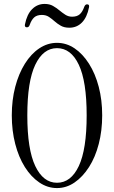

<svg xmlns="http://www.w3.org/2000/svg" viewBox="-20 -948 580 977"><path d="M270 9Q222 9 180 -19.5Q138 -48 106.5 -98Q75 -148 57.5 -215.5Q40 -283 40 -361Q40 -439 57.5 -506Q75 -573 106.5 -623.5Q138 -674 180 -702Q222 -730 270 -730Q318 -730 359.5 -702Q401 -674 433 -623.5Q465 -573 482.5 -506Q500 -439 500 -361Q500 -283 482.5 -215.5Q465 -148 433 -98Q401 -48 359.5 -19.5Q318 9 270 9ZM270 -18Q341 -18 381 -103Q421 -188 421 -361Q421 -534 381 -618.5Q341 -703 270 -703Q200 -703 159.5 -618.5Q119 -534 119 -361Q119 -188 159.5 -103Q200 -18 270 -18ZM333 -807Q307 -807 289.5 -817Q272 -827 258 -839.5Q244 -852 229 -862Q214 -872 193 -872Q168 -872 154 -859.5Q140 -847 131 -821Q127 -809 117 -809Q104 -809 107 -824Q117 -875 143.5 -901.5Q170 -928 207 -928Q232 -928 249.5 -918Q267 -908 282 -895.5Q297 -883 312.5 -873Q328 -863 347 -863Q372 -863 386 -875.5Q400 -888 409 -914Q414 -926 423 -926Q436 -926 433 -911Q423 -860 397 -833.5Q371 -807 333 -807Z"/></svg>

Font: Instrument Serif
Style: Regular
Weight: 400
Designer: Rodrigo Fuenzalida
Foundry: fragTYPE
Version: Version 1.000; ttfautohint (v1.8.4.7-5d5b);gftools[0.9.27]